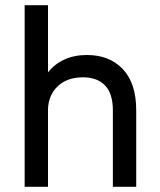

<svg xmlns="http://www.w3.org/2000/svg" viewBox="-20 -720 615 740"><path d="M75 -700H165V-441Q190 -473 228 -490.5Q266 -508 315 -508Q402 -508 453.5 -453.5Q505 -399 505 -295V0H415V-295Q415 -359 385 -390.5Q355 -422 300 -422Q239 -422 203 -388Q167 -354 165 -300V0H75Z"/></svg>

Font: PT Root UI Web Medium
Style: Regular
Weight: 500
Designer: Vitaly Kuzmin
Foundry: ParaType Ltd.
Version: Version 1.001W